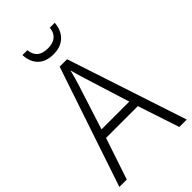

<svg xmlns="http://www.w3.org/2000/svg" viewBox="-271 -995 1080 1080"><g transform="rotate(-45 268.5 -455.0)"><path d="M477 0 395 -248H142L59 0H0L241 -716H300L536 0ZM297 -562Q291 -581 283 -608Q275 -635 269 -658Q263 -633 256 -608Q249 -583 242 -562L158 -300H379ZM396 -910Q392 -854 358 -821.5Q324 -789 266 -789Q208 -789 175 -820.5Q142 -852 139 -910H178Q185 -835 267 -835Q349 -835 357 -910Z"/></g></svg>

Font: Noto Sans Lao SemiCondensed Light
Style: Regular
Weight: 300
Width: 4
Designer: Monotype Design Team
Foundry: Monotype Imaging Inc.
Version: Version 2.003; ttfautohint (v1.8.4.7-5d5b)